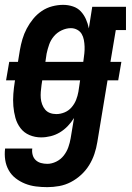

<svg xmlns="http://www.w3.org/2000/svg" viewBox="-25 -558 545 791"><path d="M170 213Q146 213 122.5 210Q99 207 78 198.5Q57 190 39.5 176.5Q22 163 11 143.5Q0 124 -3.5 101Q-7 78 -4 54H108Q106 67 109.5 80Q113 93 122 101.5Q131 110 143.5 113.5Q156 117 170 117Q188 117 206.5 108Q225 99 237.5 83Q250 67 256.5 48.5Q263 30 266 12L280 -72Q269 -54 254 -38.5Q239 -23 221.5 -12.5Q204 -2 184 3Q164 8 144 8Q119 8 96.5 -1.5Q74 -11 59.5 -30Q45 -49 38.5 -72.5Q32 -96 30 -121Q28 -146 30 -171.5Q32 -197 36 -222L37 -227H0L13 -303H49L57 -352Q61 -375 67.5 -397Q74 -419 85 -440Q96 -461 111.5 -480Q127 -499 147 -512.5Q167 -526 190 -532Q213 -538 235 -538Q256 -538 275.5 -531.5Q295 -525 308 -511Q321 -497 329 -479Q337 -461 341 -441L355 -530H494V-434H452L430 -303H475L462 -227H418L376 27Q372 52 364 76Q356 100 342.5 122Q329 144 309.5 162Q290 180 267 192Q244 204 219 208.5Q194 213 170 213ZM162 -303H318L319 -310Q321 -324 322.5 -338Q324 -352 323.5 -366Q323 -380 320.5 -393.5Q318 -407 311.5 -418Q305 -429 293 -435.5Q281 -442 267 -442Q248 -442 229 -433Q210 -424 197 -408.5Q184 -393 177.5 -374.5Q171 -356 167 -337ZM207 -88Q224 -88 241 -95Q258 -102 270 -116Q282 -130 288.5 -146.5Q295 -163 298 -180L305 -227H149L146 -207Q144 -193 143 -179.5Q142 -166 143 -153.5Q144 -141 148.5 -128.5Q153 -116 161 -106.5Q169 -97 181 -92.5Q193 -88 207 -88Z"/></svg>

Font: Iosevka Slab Oblique
Style: Bold
Weight: 700
Italic angle: -9°
Monospace: yes
Designer: Belleve Invis
Foundry: Belleve Invis
Version: Version 11.1.1; ttfautohint (v1.8.3)